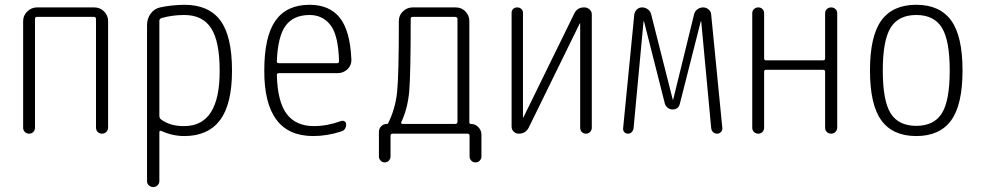

<svg xmlns="http://www.w3.org/2000/svg" viewBox="-20 -550 4040 790"><path d="M75.2 -24.4V-462.9Q75.2 -486.3 92.3 -502.9Q109.4 -519.5 131.8 -519.5H368.2Q391.6 -519.5 408.2 -502.9Q424.8 -486.3 424.8 -462.9V-25.4Q424.8 -14.6 417.5 -7.3Q410.2 0 399.9 0Q389.6 0 382.3 -6.8Q375 -13.7 375 -25.4V-471.7Q375 -479.5 367.2 -480.5H131.8Q124 -480.5 124 -471.7V-24.4Q124 -14.6 117.2 -7.3Q110.4 0 100.1 0Q89.8 0 82.5 -6.8Q75.2 -13.7 75.2 -24.4Z M635.7 -464.8V-73.2Q635.7 -64.5 642.6 -58.6Q680.7 -30.3 738.3 -31.2Q884.8 -31.2 883.8 -259.8Q883.8 -379.9 848.6 -434.1Q813.5 -488.3 738.3 -488.3Q688.5 -488.3 644.5 -475.6Q635.7 -471.7 635.7 -464.8ZM610.4 219.7Q600.6 219.7 592.8 212.9Q585 206.1 585 195.3V-447.3Q585 -473.6 600.1 -494.1Q615.2 -514.6 638.7 -519.5Q682.6 -529.3 738.3 -530.3Q838.9 -530.3 886.7 -465.8Q934.6 -401.4 934.6 -259.8Q934.6 -121.1 885.3 -55.7Q835.9 9.8 738.3 9.8Q689.5 9.8 642.6 -11.7Q640.6 -12.7 638.2 -11.2Q635.7 -9.8 635.7 -6.8V195.3Q635.7 205.1 628.4 212.4Q621.1 219.7 610.4 219.7Z M1253.9 -488.3Q1187.5 -488.3 1155.3 -444.3Q1123 -400.4 1119.1 -297.9Q1119.1 -290 1127 -290H1367.2Q1375 -290 1375 -298.8Q1372.1 -405.3 1339.8 -446.8Q1307.6 -488.3 1253.9 -488.3ZM1268.6 9.8Q1066.4 9.8 1067.4 -259.8Q1067.4 -399.4 1113.3 -464.8Q1159.2 -530.3 1253.9 -530.3Q1335.9 -530.3 1378.4 -476.6Q1420.9 -422.9 1425.8 -304.7Q1426.8 -281.2 1409.7 -265.1Q1392.6 -249 1369.1 -249H1127Q1119.1 -249 1119.1 -240.2Q1122.1 -130.9 1159.7 -81.1Q1197.3 -31.2 1271.5 -31.2Q1326.2 -31.2 1382.8 -51.8Q1390.6 -54.7 1397.5 -50.8Q1404.3 -46.9 1404.3 -39.1Q1404.3 -14.6 1382.8 -8.8Q1325.2 9.8 1268.6 9.8Z M1630.9 -46.9Q1629.9 -44.9 1631.3 -42.5Q1632.8 -40 1635.7 -40H1852.5Q1861.3 -40 1862.3 -47.9V-471.7Q1862.3 -479.5 1852.5 -480.5H1677.7Q1669.9 -480.5 1669.9 -472.7Q1669.9 -242.2 1663.6 -172.4Q1657.2 -102.5 1630.9 -46.9ZM1539.1 93.8V-7.8Q1539.1 -20.5 1548.3 -30.3Q1557.6 -40 1571.3 -40Q1576.2 -40 1577.1 -43Q1606.4 -101.6 1613.8 -169.9Q1621.1 -238.3 1621.1 -463.9Q1621.1 -487.3 1638.2 -503.4Q1655.3 -519.5 1677.7 -519.5H1855.5Q1878.9 -519.5 1895 -502.9Q1911.1 -486.3 1911.1 -462.9V-45.9Q1911.1 -40 1918 -40Q1935.5 -40 1948.2 -26.9Q1960.9 -13.7 1960.9 3.9V93.8Q1960.9 103.5 1954.1 110.8Q1947.3 118.2 1935.5 118.2Q1925.8 118.2 1918.9 110.8Q1912.1 103.5 1912.1 93.8V8.8Q1912.1 0 1903.3 0H1595.7Q1586.9 0 1586.9 8.8V93.8Q1586.9 103.5 1580.1 110.8Q1573.2 118.2 1563 118.2Q1552.7 118.2 1545.9 110.8Q1539.1 103.5 1539.1 93.8Z M2114.3 0Q2102.5 0 2093.8 -8.3Q2085 -16.6 2085 -29.3V-497.1Q2085 -506.8 2091.3 -513.2Q2097.7 -519.5 2107.9 -519.5Q2118.2 -519.5 2125 -513.2Q2131.8 -506.8 2131.8 -497.1V-67.4Q2131.8 -66.4 2132.8 -66.4Q2133.8 -66.4 2133.8 -67.4L2342.8 -494.1Q2355.5 -520.5 2384.8 -519.5Q2396.5 -519.5 2405.8 -511.2Q2415 -502.9 2415 -491.2V-24.4Q2415 -14.6 2408.2 -7.3Q2401.4 0 2391.1 0Q2380.9 0 2374 -6.8Q2367.2 -13.7 2367.2 -24.4V-453.1Q2367.2 -454.1 2366.2 -454.1Q2365.2 -454.1 2365.2 -453.1L2156.2 -26.4Q2143.6 0 2114.3 0Z M2543.9 -22.5 2589.8 -490.2Q2591.8 -502.9 2600.6 -511.2Q2609.4 -519.5 2622.1 -519.5Q2634.8 -519.5 2645.5 -511.7Q2656.2 -503.9 2659.2 -491.2L2748 -140.6L2749 -139.6L2750 -140.6L2835.9 -491.2Q2838.9 -503.9 2849.6 -511.7Q2860.4 -519.5 2873 -519.5Q2885.7 -519.5 2895.5 -511.2Q2905.3 -502.9 2906.2 -490.2L2952.1 -23.4Q2953.1 -14.6 2946.8 -7.3Q2940.4 0 2930.7 0Q2920.9 0 2914.1 -6.3Q2907.2 -12.7 2906.2 -23.4L2865.2 -461.9L2864.3 -462.9L2863.3 -461.9L2777.3 -123Q2771.5 -99.6 2747.1 -99.6Q2736.3 -99.6 2727.5 -106.4Q2718.8 -113.3 2715.8 -123L2629.9 -461.9L2628.9 -462.9L2627.9 -461.9L2586.9 -22.5Q2585.9 -13.7 2579.6 -6.8Q2573.2 0 2564 0Q2554.7 0 2548.8 -6.3Q2543 -12.7 2543.9 -22.5Z M3075.2 -24.4V-496.1Q3075.2 -505.9 3082.5 -512.7Q3089.8 -519.5 3100.1 -519.5Q3110.4 -519.5 3117.2 -512.7Q3124 -505.9 3124 -496.1V-310.5Q3124 -301.8 3131.8 -301.8H3367.2Q3375 -301.8 3375 -310.5V-495.1Q3375 -505.9 3382.3 -512.7Q3389.6 -519.5 3399.9 -519.5Q3410.2 -519.5 3417.5 -512.7Q3424.8 -505.9 3424.8 -495.1V-25.4Q3424.8 -14.6 3417.5 -7.3Q3410.2 0 3399.9 0Q3389.6 0 3382.3 -6.8Q3375 -13.7 3375 -25.4V-254.9Q3375 -262.7 3367.2 -262.7H3131.8Q3124 -262.7 3124 -254.9V-24.4Q3124 -14.6 3117.2 -7.3Q3110.4 0 3100.1 0Q3089.8 0 3082.5 -6.8Q3075.2 -13.7 3075.2 -24.4Z M3855.5 -436Q3823.2 -488.3 3750 -488.3Q3676.8 -488.3 3644.5 -436Q3612.3 -383.8 3612.3 -259.8Q3612.3 -135.7 3644.5 -84Q3676.8 -32.2 3750 -32.2Q3823.2 -32.2 3855.5 -84Q3887.7 -135.7 3887.7 -259.8Q3887.7 -383.8 3855.5 -436ZM3893.6 -54.7Q3846.7 9.8 3750 9.8Q3653.3 9.8 3606.4 -54.7Q3559.6 -119.1 3559.6 -260.3Q3559.6 -401.4 3606.4 -465.8Q3653.3 -530.3 3750 -530.3Q3846.7 -530.3 3893.6 -465.8Q3940.4 -401.4 3940.4 -260.3Q3940.4 -119.1 3893.6 -54.7Z"/></svg>

Font: Rounded-X Mgen+ 1mn light
Style: Regular
Weight: 200
Designer: [Source Han Sans]
Ryoko NISHIZUKA  (kana & ideographs); Paul D. Hunt (Latin, Greek & Cyrillic); Wenlong ZHANG  (bopomofo
Version: Version 1.059.20150602